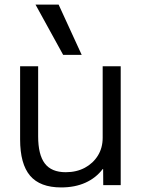

<svg xmlns="http://www.w3.org/2000/svg" viewBox="-20 -810 632 840"><path d="M247.6 10Q155.2 10 111.6 -41.3Q68 -92.7 68 -200V-520H146.9V-213.6Q146.9 -133.2 176 -94.9Q205 -56.6 267.5 -56.6Q315 -56.6 351.4 -76.2Q387.7 -95.8 408.5 -129.7Q429.2 -163.5 429.2 -207.2V-520H508.1V0H431.7L431.2 -70.3H429.2Q399.9 -31.5 353.8 -10.7Q307.8 10 247.6 10ZM256.3 -570 135.3 -790H236.4L337.4 -570Z"/></svg>

Font: M PLUS 1 Thin
Style: Regular
Weight: 100
Designer: Coji Morishita
Foundry: UNDERFOREST DESIGN
Version: Version 1.001